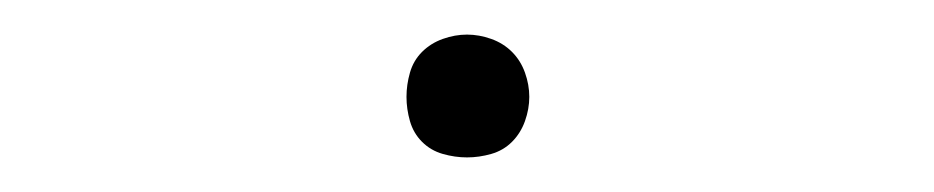

<svg xmlns="http://www.w3.org/2000/svg" viewBox="-20 -396 540 111"><path d="M250 -305Q243 -305 236 -307Q229 -309 224 -314Q219 -319 217 -326Q215 -333 215 -340Q215 -347 217 -354Q219 -361 224 -366Q229 -371 236 -373.5Q243 -376 250 -376Q257 -376 264 -373.5Q271 -371 276 -366Q281 -361 283.5 -354Q286 -347 286 -340Q286 -333 283.5 -326Q281 -319 276 -314Q271 -309 264 -307Q257 -305 250 -305Z"/></svg>

Font: Iosevka Curly Slab Thin
Style: Regular
Weight: 100
Monospace: yes
Designer: Belleve Invis
Foundry: Belleve Invis
Version: Version 22.1.2; ttfautohint (v1.8.4)